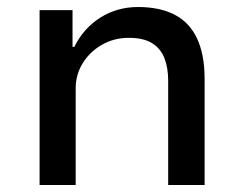

<svg xmlns="http://www.w3.org/2000/svg" viewBox="-20 -528 695 548"><path d="M93 0V-499H187V-394H192Q218 -447 266 -477.5Q314 -508 374 -508Q436 -508 478.5 -486Q521 -464 542.5 -418Q564 -372 564 -303V0H460V-298Q460 -334 449.5 -361.5Q439 -389 414.5 -404.5Q390 -420 348 -420Q305 -420 270.5 -400Q236 -380 216 -347.5Q196 -315 196 -276V0Z"/></svg>

Font: Nunito Sans 12pt ExtraLight 6pt Medium
Style: Regular
Weight: 500
Version: Version 3.101;gftools[0.9.27]